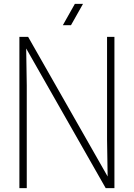

<svg xmlns="http://www.w3.org/2000/svg" viewBox="-20 -970 690 990"><path d="M570 -780V0H525L115 -720L118 -530V0H80V-780H125L535 -60L532 -250V-780ZM366 -950H408L346 -840H304Z"/></svg>

Font: Cooper Hewitt
Style: Light
Weight: 703
Designer: Village Type and Design LLC
Foundry: Cooper Hewitt Smithsonian Design Museum
Version: 1.000